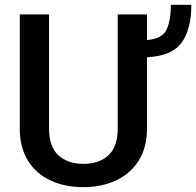

<svg xmlns="http://www.w3.org/2000/svg" viewBox="-20 -771 818 801"><path d="M471.2 -710.9H593.3V-604Q656.2 -608.9 674.6 -647Q692.9 -685.1 692.9 -751H778.3Q778.3 -649.4 737.8 -593.3Q697.3 -537.1 593.3 -532.2V-235.8Q593.3 -154.8 558.1 -100.1Q522.9 -45.4 462.9 -17.8Q402.8 9.8 328.1 9.8Q251.5 9.8 191.4 -17.8Q131.3 -45.4 96.9 -100.1Q62.5 -154.8 62.5 -235.8V-710.9H184.6V-235.8Q184.6 -159.2 223.4 -123.3Q262.2 -87.4 328.1 -87.4Q394 -87.4 432.6 -123.3Q471.2 -159.2 471.2 -235.8Z"/></svg>

Font: Vazirmatn RD FD Medium
Style: Regular
Weight: 500
Designer: Saber Rastikerdar
Foundry: Saber Rastikerdar
Version: Version 33.003